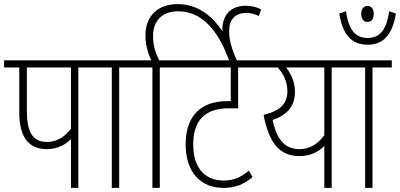

<svg xmlns="http://www.w3.org/2000/svg" viewBox="-20 -916 1950 936"><path d="M362 -587H457V-622H0V-587H74V-368C74 -250 117 -189 209 -189C261 -189 301 -212 326 -238V0H362ZM326 -587V-288C294 -247 254 -224 209 -224C137 -224 111 -275 111 -376V-587Z M561 -587H655V-622H444V-587H525V0H561Z M759 -587H853V-622H756C740 -654 726 -692 726 -739C726 -820 775 -861 849 -861C959 -861 1043 -775 1099 -615H1138C1110 -674 1097 -720 1097 -764C1097 -821 1126 -853 1181 -853C1202 -853 1223 -847 1242 -838L1253 -870C1233 -881 1207 -888 1178 -888C1111 -888 1064 -849 1064 -770C1064 -768 1064 -766 1064 -764C1006 -851 933 -896 845 -896C751 -896 689 -839 689 -744C689 -696 702 -656 717 -622H642V-587H723V0H759Z M1247 -587V-622H840V-587H1105V-423H1088C958 -423 885 -350 885 -212C885 -75 960 0 1069 0C1129 0 1172 -19 1211 -53L1193 -84C1155 -52 1120 -36 1070 -36C983 -36 922 -92 922 -212C922 -332 982 -388 1096 -388H1141V-587Z M1692 -622H1233V-587H1334C1362 -556 1381 -518 1381 -472C1381 -410 1347 -376 1265 -356C1292 -212 1348 -155 1440 -155C1496 -155 1536 -178 1561 -205V0H1597V-587H1692ZM1309 -331C1378 -355 1418 -396 1418 -469C1418 -516 1399 -556 1375 -587H1561V-257C1531 -216 1492 -189 1440 -189C1368 -189 1329 -236 1309 -331Z M1796 -587H1890V-622H1679V-587H1760V0H1796Z M1741 -848C1741 -821 1755 -809 1771 -809C1789 -809 1802 -821 1802 -848C1802 -874 1790 -887 1771 -887C1754 -887 1741 -874 1741 -848ZM1910 -850 1877 -861C1864 -763 1826 -731 1772 -731C1718 -731 1680 -763 1667 -861L1634 -850C1651 -739 1701 -698 1772 -698C1843 -698 1892 -739 1910 -850Z"/></svg>

Font: Noto Sans Devanagari Condensed ExtraLight
Style: Regular
Weight: 200
Width: 3
Designer: Jelle Bosma - Monotype Design Team
Foundry: Monotype Imaging Inc.
Version: Version 2.004